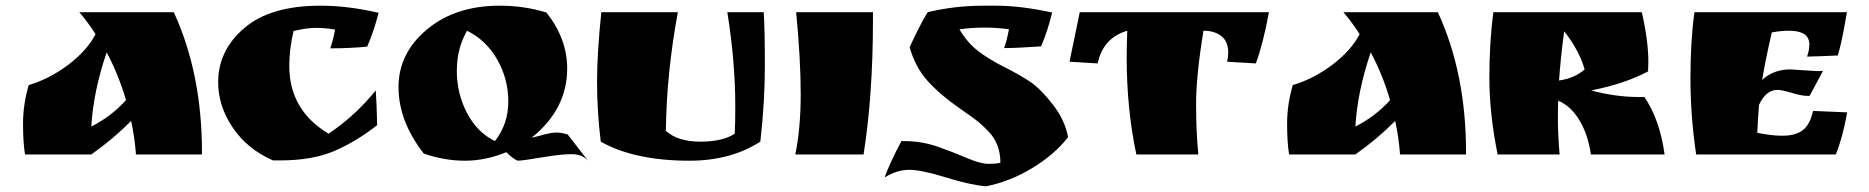

<svg xmlns="http://www.w3.org/2000/svg" viewBox="-20 -543 6570 675"><path d="M690 -8V0H458Q454 -57 441 -118Q379 -55 301 0H68Q61 -41 61 -108.5Q61 -176 81 -244Q153 -265 219.5 -315Q286 -365 316 -423Q289 -465 259 -500H591Q690 -285 690 -8ZM423 -191Q397 -280 355 -359Q308 -221 301 -98Q373 -135 423 -191Z M1158 -439Q1123 -445 1090.5 -445Q1058 -445 1012 -434Q997 -371 997 -311Q997 -156 1135 -73Q1227 -134 1301 -225Q1304 -185 1306 -103Q1232 -45 1155 -12Q1078 21 963 21H940Q850 -18 798.5 -94Q747 -170 747 -254Q747 -366 839 -444.5Q931 -523 1106 -523Q1204 -523 1311 -498Q1295 -435 1271 -379Q1208 -373 1141 -373Q1151 -401 1158 -439Z M1470 -3Q1381 -117 1381 -236.5Q1381 -356 1481 -439.5Q1581 -523 1737 -523Q1823 -523 1901 -499Q1974 -407 1974 -302Q1974 -159 1849 -59Q1860 -61 1889 -69Q1918 -77 1936.5 -77Q1955 -77 1976 -70L2048 23Q2028 -1 1989.5 -1Q1951 -1 1887 10Q1823 21 1800 22Q1780 13 1760 -8Q1687 22 1615 22Q1543 22 1470 -3ZM1622 -435Q1586 -373 1586 -293.5Q1586 -214 1622 -145.5Q1658 -77 1720 -47Q1767 -107 1767 -186Q1767 -265 1728.5 -333Q1690 -401 1622 -435Z M2665 -500Q2669 -435 2669 -310.5Q2669 -186 2653 -45Q2549 22 2404 22Q2211 22 2092 -45Q2079 -153 2079 -254.5Q2079 -356 2094 -500H2363Q2323 -283 2321 -83Q2363 -45 2442 -45Q2521 -45 2563 -73Q2565 -106 2565 -168Q2565 -326 2537 -500Z M3049 -500V-473Q3049 -209 3016 0H2776Q2795 -92 2795 -212.5Q2795 -333 2779 -500Z M3527 -440Q3487 -446 3441.5 -446Q3396 -446 3353 -440Q3380 -394 3417 -365Q3454 -336 3510.5 -307.5Q3567 -279 3602.5 -255Q3638 -231 3681 -176Q3724 -121 3735 -61Q3687 1 3608 48.5Q3529 96 3446 112Q3390 107 3304.5 80.5Q3219 54 3176 54Q3133 54 3090 81Q3108 30 3149 -47H3157Q3221 -47 3277.5 -27Q3334 -7 3380.5 13Q3427 33 3455.5 33Q3484 33 3497 29Q3497 -37 3456 -80Q3434 -103 3418.5 -115.5Q3403 -128 3371 -150L3354 -162Q3286 -209 3242 -257.5Q3198 -306 3178 -377Q3210 -448 3241 -500Q3336 -523 3438 -523H3482Q3568 -523 3679 -499Q3663 -433 3640 -380Q3556 -374 3510 -374Q3519 -397 3527 -440Z M4211 -435Q4185 -277 4185 -177Q4185 -77 4193 0H3975Q3941 -159 3941 -342Q3941 -373 3943 -435Q3858 -410 3839 -320L3740 -326L3776 -500H4441Q4421 -390 4395 -320L4294 -326Q4298 -342 4298 -358Q4298 -397 4274 -416Q4250 -435 4211 -435Z M5134 -8V0H4902Q4898 -57 4885 -118Q4823 -55 4745 0H4512Q4505 -41 4505 -108.5Q4505 -176 4525 -244Q4597 -265 4663.5 -315Q4730 -365 4760 -423Q4733 -465 4703 -500H5035Q5134 -285 5134 -8ZM4867 -191Q4841 -280 4799 -359Q4752 -221 4745 -98Q4817 -135 4867 -191Z M5775 -326 5774 -292Q5694 -249 5574 -225Q5660 -202 5740 -202H5761Q5816 -121 5832 0H5573Q5563 -70 5532.5 -120.5Q5502 -171 5458 -189Q5457 -172 5457 -121Q5457 -70 5463 0H5245Q5216 -145 5216 -269.5Q5216 -394 5230 -500H5752Q5775 -399 5775 -326ZM5479 -433Q5467 -345 5461 -260Q5516 -268 5551 -299Q5532 -366 5479 -433Z M6274 -299 6368 -293Q6382 -293 6389 -294L6342 -206H6333Q6314 -206 6279 -216.5Q6244 -227 6229 -227Q6188 -227 6164 -174Q6160 -125 6158 -76Q6210 -66 6240 -66H6249Q6292 -66 6317.5 -85Q6343 -104 6354 -153L6474 -148Q6459 -62 6434 0H5943Q5923 -135 5923 -268Q5923 -401 5937 -500H6473Q6455 -392 6441 -348Q6382 -345 6333 -344Q6341 -367 6341 -387Q6341 -435 6269 -435Q6242 -435 6209 -429Q6187 -334 6175 -262Q6215 -299 6274 -299Z"/></svg>

Font: Ruslan Display
Style: Regular
Weight: 400
Designer: Denis Masharov, Vladimir Rabdu
Foundry: Denis Masharov, Vladimir Rabdu
Version: Version 1.000; ttfautohint (v1.4.1)